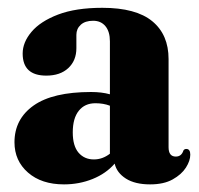

<svg xmlns="http://www.w3.org/2000/svg" viewBox="-20 -474 522 504"><path d="M18 -100.5Q18 -161.5 68.2 -197Q118.5 -232.5 219 -232.5Q247 -232.5 268.5 -226.5V-365.5Q268.5 -391 256.8 -405.2Q245 -419.5 224.5 -419.5Q203.5 -419.5 192 -409Q180.5 -398.5 180.5 -382.5V-347.5Q180.5 -315 159.2 -295.2Q138 -275.5 101.5 -275.5Q39.5 -275.5 39.5 -333.5Q39.5 -363 62.8 -390.5Q86 -418 132.5 -435.8Q179 -453.5 248.5 -453.5Q337 -453.5 379.8 -418.2Q422.5 -383 422.5 -319V-87.5Q422.5 -63 441.5 -63Q456.5 -63 461.5 -79Q464 -83 469 -83Q479.5 -83 479.5 -68Q479.5 -52 468 -34Q456.5 -16 433.2 -3Q410 10 374 10Q334.5 10 310.5 -5.2Q286.5 -20.5 281 -44.5Q258.5 -18.5 223.2 -4.2Q188 10 148 10Q89 10 53.5 -21Q18 -52 18 -100.5ZM171 -126.5Q171 -91 186.2 -73.2Q201.5 -55.5 226.5 -55.5Q249 -55.5 268.5 -70.5V-196.5Q251.5 -203 230.5 -203Q202.5 -203 186.8 -183.2Q171 -163.5 171 -126.5Z"/></svg>

Font: Fraunces 144pt S050
Style: Bold
Weight: 700
Version: Version 1.000; ttfautohint (v1.8.3)